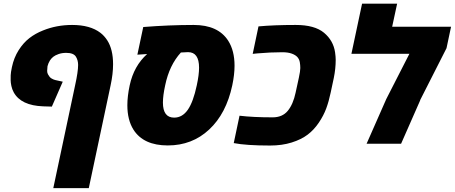

<svg xmlns="http://www.w3.org/2000/svg" viewBox="-20 -777 2458 1038"><path d="M54.2 -277.8Q45.4 -293.9 41.5 -312.3Q37.6 -330.6 37.6 -343Q37.6 -355.5 37.8 -369.9Q38.1 -384.3 44.4 -414.1Q55.2 -465.3 80.8 -505.6Q106.4 -545.9 138.9 -571Q171.4 -596.2 212.4 -612.3Q285.6 -642.1 370.1 -642.1Q467.3 -642.1 522.9 -599.6Q543.5 -584 560.1 -558.6Q591.3 -509.8 591.3 -429.7Q591.3 -377.9 578.1 -316.4L460 240.2H268.1L386.2 -316.4Q402.3 -389.6 402.3 -425.8Q402.3 -451.2 390.6 -470.2Q377.9 -491.2 337.9 -491.2Q314.9 -491.2 296.4 -484.6Q277.8 -478 267.6 -469.7Q257.3 -461.4 250 -450.2Q240.7 -435.1 236.8 -418.9Q234.9 -404.3 234.9 -393.8Q234.9 -383.3 239.5 -375Q244.1 -366.7 248.5 -361.3Q252.9 -356 259.8 -352.1Q271 -345.7 280.8 -343.8L319.3 -335.4L260.3 -200.7L213.4 -202.1Q93.3 -206.5 54.2 -277.8Z M754.4 -630.9Q895 -642.1 1027.1 -642.1Q1159.2 -642.1 1213.9 -556.6Q1248 -502.9 1248 -421.9Q1248 -374 1235.8 -315.9Q1203.1 -162.6 1110.8 -76.7Q1018.6 9.3 887.2 9.3Q755.9 9.3 701.7 -75.7Q668.5 -128.4 668.5 -208Q668.5 -256.8 681.2 -315.9Q703.6 -420.4 775.4 -484.9L722.7 -481.4ZM1056.2 -411.1Q1056.2 -495.1 996.6 -495.1L958 -493.2Q895.5 -424.8 873 -315.9Q860.8 -260.3 860.8 -222.7Q860.8 -141.1 921.4 -141.1Q965.8 -141.1 995.4 -183.6Q1024.9 -226.1 1043.9 -315.9Q1056.2 -372.6 1056.2 -411.1Z M1578.6 -642.1Q1681.2 -642.1 1731.7 -599.9Q1782.2 -557.6 1791.5 -494.1Q1794.9 -470.2 1794.9 -453.6Q1794.9 -405.8 1784.7 -356L1767.6 -275.9Q1757.8 -229 1743.7 -190.7Q1729.5 -152.3 1703.6 -113.8Q1677.7 -75.2 1643.3 -49.1Q1608.9 -22.9 1556.9 -6.6Q1504.9 9.8 1439.9 9.8Q1311.5 9.8 1243.7 -3.4L1274.9 -151.4Q1349.1 -142.6 1454.1 -142.6Q1506.8 -142.6 1535.9 -178Q1564.9 -213.4 1578.1 -275.9L1595.7 -356.9Q1603.5 -393.1 1603.5 -409.2Q1603.5 -425.3 1600.8 -440.9Q1598.1 -456.5 1588.1 -468Q1578.1 -479.5 1557.6 -487.1Q1537.1 -494.6 1505.9 -494.6Q1442.9 -494.6 1370.6 -488.3L1346.2 -485.8L1377.4 -634.3Q1462.4 -642.1 1578.6 -642.1Z M2100.1 -632.3H2418.5L2394 -516.6L2251 -234.9L2252 -235.4L2148.4 0H1961.9L2068.4 -241.7L2193.4 -486.3H1879.9L1937.5 -757.3H2127Z"/></svg>

Font: Open Sans Hebrew Extra Bold
Style: Italic
Weight: 800
Italic angle: -12°
Foundry: Ascender Corporation, Yanek Iontef
Version: Version 2.001;PS 002.001;hotconv 1.0.70;makeotf.lib2.5.58329